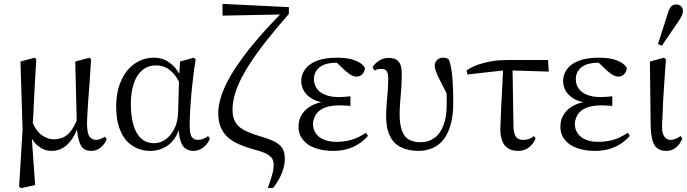

<svg xmlns="http://www.w3.org/2000/svg" viewBox="-20 -770 3559 995"><path d="M79 197 89 205 162 189 143 -81 148 -98Q150 -140 153 -182Q155 -224 157 -268Q159 -312 162 -361Q165 -409 168 -463L159 -471L86 -451L97 -98ZM453 12Q481 12 501 -5Q521 -21 533 -48L524 -62Q512 -54 501 -50Q489 -45 478 -45Q457 -45 445 -61Q432 -76 431 -125Q431 -150 433 -180Q434 -209 437 -247Q440 -285 444 -338Q448 -391 452 -463L443 -471L370 -451L378 -126V-118Q380 -61 395 -25Q409 12 453 12ZM247 12Q280 12 307 -4Q334 -20 357 -55Q379 -90 395 -145H403L385 -163Q367 -117 348 -92Q329 -67 307 -58Q284 -48 258 -48Q230 -48 200 -67Q170 -86 147 -138L133 -102L129 -89Q145 -39 177 -14Q209 12 247 12Z M760 12Q795 12 827 -3Q859 -17 883 -50Q907 -83 917 -136L905 -130Q905 -73 915 -42Q924 -11 942 0Q959 12 982 12Q1011 12 1035 -7Q1058 -26 1068 -52L1058 -65Q1047 -56 1034 -51Q1020 -45 1007 -45Q985 -45 974 -60Q963 -75 963 -123Q963 -150 965 -190Q967 -229 971 -275Q975 -321 981 -369Q986 -417 994 -462L984 -471L913 -451L908 -365L903 -187Q901 -135 882 -100Q863 -64 836 -46Q809 -28 779 -28Q738 -28 711 -53Q684 -77 671 -124Q658 -170 658 -234Q658 -291 673 -336Q687 -380 717 -406Q746 -431 789 -431Q819 -431 844 -418Q868 -404 888 -378Q908 -351 924 -311L941 -351H926Q912 -389 890 -416Q868 -442 840 -457Q812 -471 778 -471Q723 -471 678 -440Q633 -409 608 -352Q582 -295 582 -215Q582 -144 604 -93Q625 -41 666 -15Q706 12 760 12Z M1368 204H1396Q1415 178 1429 153Q1442 128 1449 102Q1456 77 1456 53Q1456 17 1442 -4Q1427 -25 1397 -39Q1367 -53 1324 -65Q1271 -81 1241 -98Q1211 -115 1198 -140Q1185 -165 1185 -201Q1185 -231 1193 -266Q1201 -300 1220 -342Q1239 -384 1273 -437Q1306 -489 1357 -554Q1407 -618 1477 -698V-733L1133 -750V-689L1439 -695V-687L1451 -715Q1375 -638 1319 -573Q1262 -507 1223 -451Q1183 -395 1159 -348Q1134 -300 1123 -260Q1111 -219 1111 -184Q1111 -141 1124 -111Q1137 -80 1160 -59Q1183 -38 1217 -23Q1251 -8 1294 4Q1330 13 1353 23Q1375 34 1387 47Q1398 61 1398 84Q1398 111 1389 140Q1380 170 1368 204Z M1706 12Q1742 12 1774 4Q1806 -4 1835 -22Q1864 -39 1887 -66L1877 -82Q1832 -53 1796 -44Q1760 -35 1724 -35Q1684 -35 1657 -47Q1629 -59 1616 -80Q1602 -101 1602 -128Q1602 -143 1609 -160Q1615 -177 1630 -192Q1645 -206 1672 -215Q1699 -224 1740 -224Q1758 -224 1770 -223Q1782 -222 1796 -221V-271Q1779 -269 1764 -268Q1749 -267 1734 -267Q1693 -267 1665 -279Q1636 -290 1622 -311Q1607 -331 1607 -360Q1607 -387 1622 -407Q1636 -426 1663 -436Q1689 -445 1727 -445Q1741 -445 1755 -445Q1768 -444 1784 -440L1764 -457L1718 -452L1772 -401Q1784 -391 1793 -385Q1802 -379 1811 -376Q1819 -373 1828 -373Q1847 -373 1859 -387Q1871 -400 1871 -419Q1861 -435 1841 -447Q1821 -458 1793 -465Q1764 -471 1726 -471Q1663 -471 1622 -455Q1581 -439 1561 -411Q1541 -383 1541 -349Q1541 -320 1558 -294Q1575 -268 1609 -252Q1643 -236 1693 -236L1694 -245Q1644 -245 1606 -228Q1568 -211 1548 -182Q1527 -153 1527 -113Q1527 -74 1550 -46Q1572 -17 1613 -3Q1653 12 1706 12Z M2150 12Q2187 12 2220 -2Q2252 -15 2277 -45Q2301 -74 2315 -123Q2329 -171 2329 -241Q2329 -301 2325 -360Q2321 -419 2307 -460Q2301 -466 2293 -469Q2285 -471 2276 -471Q2258 -471 2246 -460Q2233 -449 2233 -428Q2233 -416 2239 -401Q2244 -385 2259 -356Q2273 -327 2300 -276L2307 -316H2293Q2294 -293 2295 -272Q2295 -251 2295 -231Q2295 -163 2278 -120Q2261 -76 2231 -55Q2201 -33 2160 -33Q2101 -33 2076 -68Q2051 -102 2051 -179Q2051 -210 2054 -245Q2057 -279 2060 -317Q2062 -354 2062 -392Q2062 -411 2057 -429Q2052 -447 2037 -459Q2022 -470 1994 -470Q1966 -470 1944 -455Q1921 -440 1911 -422L1919 -405Q1928 -408 1937 -411Q1946 -413 1957 -413Q1976 -413 1984 -401Q1992 -389 1992 -362Q1992 -341 1990 -307Q1987 -272 1984 -235Q1981 -198 1981 -167Q1981 -104 2001 -65Q2020 -25 2058 -7Q2096 12 2150 12Z M2402 -384 2599 -406 2824 -399 2820 -459H2609Q2567 -459 2529 -453Q2490 -446 2457 -435Q2424 -423 2398 -405ZM2665 12Q2699 12 2722 -7Q2744 -25 2756 -52L2747 -65Q2736 -55 2722 -50Q2707 -45 2692 -45Q2665 -45 2654 -61Q2642 -77 2641 -113L2636 -423L2588 -426L2584 -344Q2582 -303 2580 -263Q2577 -222 2576 -183Q2574 -143 2573 -106Q2572 -68 2582 -42Q2591 -15 2612 -2Q2632 12 2665 12Z M3063 12Q3099 12 3131 4Q3163 -4 3192 -22Q3221 -39 3244 -66L3234 -82Q3189 -53 3153 -44Q3117 -35 3081 -35Q3041 -35 3014 -47Q2986 -59 2973 -80Q2959 -101 2959 -128Q2959 -143 2966 -160Q2972 -177 2987 -192Q3002 -206 3029 -215Q3056 -224 3097 -224Q3115 -224 3127 -223Q3139 -222 3153 -221V-271Q3136 -269 3121 -268Q3106 -267 3091 -267Q3050 -267 3022 -279Q2993 -290 2979 -311Q2964 -331 2964 -360Q2964 -387 2979 -407Q2993 -426 3020 -436Q3046 -445 3084 -445Q3098 -445 3112 -445Q3125 -444 3141 -440L3121 -457L3075 -452L3129 -401Q3141 -391 3150 -385Q3159 -379 3168 -376Q3176 -373 3185 -373Q3204 -373 3216 -387Q3228 -400 3228 -419Q3218 -435 3198 -447Q3178 -458 3150 -465Q3121 -471 3083 -471Q3020 -471 2979 -455Q2938 -439 2918 -411Q2898 -383 2898 -349Q2898 -320 2915 -294Q2932 -268 2966 -252Q3000 -236 3050 -236L3051 -245Q3001 -245 2963 -228Q2925 -211 2905 -182Q2884 -153 2884 -113Q2884 -74 2907 -46Q2929 -17 2970 -3Q3010 12 3063 12Z M3434 12Q3463 12 3485 -7Q3506 -26 3516 -52L3507 -65Q3495 -56 3482 -51Q3469 -45 3455 -45Q3436 -45 3424 -61Q3411 -76 3411 -110Q3411 -131 3413 -162Q3414 -193 3416 -236Q3418 -278 3422 -335Q3426 -391 3431 -462L3421 -471L3348 -451L3352 -117Q3353 -77 3360 -48Q3366 -19 3384 -4Q3401 12 3434 12ZM3390 -542 3410 -533 3499 -664Q3510 -681 3515 -692Q3519 -702 3519 -713Q3519 -728 3509 -738Q3499 -747 3483 -747Q3470 -747 3460 -738Q3450 -729 3443 -708Z"/></svg>

Font: Source Serif 4 48pt
Style: Regular
Weight: 400
Designer: Frank Grie√ühammer
Foundry: Adobe Systems Incorporated
Version: Version 4.004;hotconv 1.0.116;makeotfexe 2.5.65601